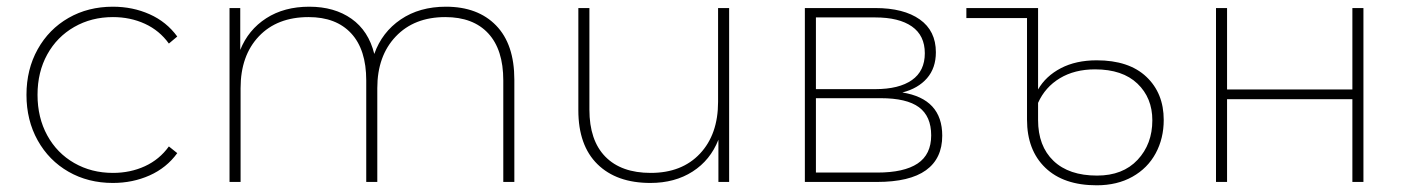

<svg xmlns="http://www.w3.org/2000/svg" viewBox="-20 -543 4202 573"><path d="M59 -260Q59 -336 92.5 -396Q126 -456 184.5 -489.5Q243 -523 317 -523Q376 -523 426.5 -500.5Q477 -478 509 -434L484 -413Q456 -452 412.5 -472Q369 -492 317 -492Q253 -492 201.5 -462.5Q150 -433 121 -380.5Q92 -328 92 -260Q92 -192 121 -139Q150 -86 201.5 -56.5Q253 -27 317 -27Q369 -27 412.5 -47Q456 -67 484 -106L509 -86Q477 -42 426.5 -19.5Q376 3 317 3Q243 3 184.5 -30.5Q126 -64 92.5 -124Q59 -184 59 -260Z M1515 -305V0H1482V-303Q1482 -395 1437 -443.5Q1392 -492 1309 -492Q1216 -492 1161 -434Q1106 -376 1106 -280V0H1073V-303Q1073 -395 1028 -443.5Q983 -492 901 -492Q807 -492 752.5 -434.5Q698 -377 698 -280V0H665V-519H697V-394Q721 -454 774.5 -488.5Q828 -523 903 -523Q978 -523 1029 -487Q1080 -451 1097 -382Q1120 -447 1176 -485Q1232 -523 1311 -523Q1406 -523 1460.5 -467Q1515 -411 1515 -305Z M2156 -519V0H2124V-126Q2100 -65 2047 -31Q1994 3 1921 3Q1820 3 1763 -53Q1706 -109 1706 -214V-519H1739V-216Q1739 -124 1786.5 -75.5Q1834 -27 1922 -27Q2015 -27 2069 -84.5Q2123 -142 2123 -239V-519Z M2792 -138Q2792 -70 2743.5 -35Q2695 0 2597 0H2382V-519H2592Q2677 -519 2725 -485Q2773 -451 2773 -387Q2773 -340 2746.5 -309.5Q2720 -279 2673 -267Q2792 -248 2792 -138ZM2415 -277H2592Q2663 -277 2701.5 -304Q2740 -331 2740 -384Q2740 -437 2701.5 -464Q2663 -491 2592 -491H2415ZM2759 -139Q2759 -196 2722.5 -223Q2686 -250 2608 -250H2415V-28H2598Q2678 -28 2718.5 -55Q2759 -82 2759 -139Z M3453 -185Q3453 -130 3429 -85.5Q3405 -41 3359.5 -15.5Q3314 10 3253 10Q3154 10 3099.5 -42.5Q3045 -95 3045 -186V-489H2864V-519H3078V-276Q3101 -316 3146 -339.5Q3191 -363 3253 -363Q3349 -363 3401 -314Q3453 -265 3453 -185ZM3419 -184Q3419 -251 3374.5 -293.5Q3330 -336 3248 -336Q3187 -336 3143 -309.5Q3099 -283 3078 -236V-185Q3078 -107 3124 -63Q3170 -19 3254 -19Q3331 -19 3375 -66Q3419 -113 3419 -184Z M3609 -519H3642V-276H4016V-519H4049V0H4016V-247H3642V0H3609Z"/></svg>

Font: Montserrat Alternates ExLight
Style: Regular
Weight: 275
Designer: Julieta Ulanovsky
Foundry: Julieta Ulanovsky
Version: Version 7.200